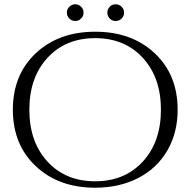

<svg xmlns="http://www.w3.org/2000/svg" viewBox="-20 -862 888 896"><path d="M358.5 -775.5Q347 -764 331 -764Q315 -764 303.5 -775.5Q292 -787 292 -803Q292 -819 303.5 -830.5Q315 -842 331 -842Q347 -842 358.5 -830.5Q370 -819 370 -803Q370 -787 358.5 -775.5ZM547.5 -775.5Q536 -764 519.5 -764Q503 -764 492 -775.5Q481 -787 481 -803Q481 -819 492 -830.5Q503 -842 519.5 -842Q536 -842 547.5 -830.5Q559 -819 559 -803Q559 -787 547.5 -775.5ZM809 -350Q809 -242 760.5 -159Q712 -76 624.5 -31Q537 14 424 14Q254 14 147 -86.5Q40 -187 40 -350Q40 -513 147 -613.5Q254 -714 424.5 -714Q595 -714 702 -613.5Q809 -513 809 -350ZM201.5 -108Q286 -16 424 -16Q562 -16 646.5 -108Q731 -200 731 -350Q731 -500 646.5 -592Q562 -684 424 -684Q286 -684 201.5 -592Q117 -500 117 -350Q117 -200 201.5 -108Z"/></svg>

Font: Cinzel Decorative
Style: Regular
Weight: 400
Designer: Natanael Gama
Version: Version 1.001;PS 001.001;hotconv 1.0.56;makeotf.lib2.0.21325